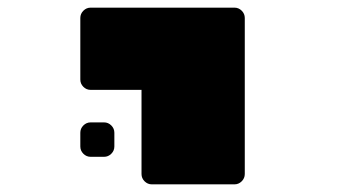

<svg xmlns="http://www.w3.org/2000/svg" viewBox="-20 -720 890 502"><path d="M593 -238H377Q366 -238 358 -246Q350 -254 350 -265V-485H217Q206 -485 198 -493Q190 -501 190 -512V-673Q190 -684 198 -692Q206 -700 217 -700H593Q604 -700 612 -692Q620 -684 620 -673V-265Q620 -254 612 -246Q604 -238 593 -238ZM252 -310H217Q206 -310 198 -318Q190 -326 190 -337V-373Q190 -384 198 -392Q206 -400 217 -400H252Q263 -400 271 -392Q279 -384 279 -373V-337Q279 -326 271 -318Q263 -310 252 -310Z"/></svg>

Font: Rubik Mono One
Style: Regular
Weight: 400
Designer: Hubert and Fischer with Elvire Volk Leonovitch (Cyrillic Expansion: Cyreal)
Foundry: Hubert and Fischer with Elvire Volk Leonovitch
Version: Version 2.000